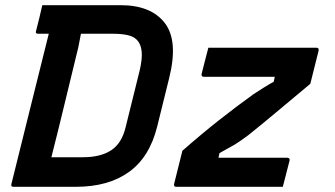

<svg xmlns="http://www.w3.org/2000/svg" viewBox="-20 -720 1290 740"><path d="M445 -700Q562 -700 615 -631.5Q668 -563 632 -419L586 -233Q557 -115 477.5 -57.5Q398 0 272 0H32Q21 0 24 -11Q59 -152 96.5 -303Q134 -454 168 -590H127Q115 -590 119 -601Q126 -627 131.5 -650.5Q137 -674 143 -700ZM178 -114H300Q367 -114 408 -140.5Q449 -167 464 -229L518 -447Q529 -493 526 -522Q523 -551 507 -567Q494 -580 470.5 -585Q447 -590 411 -590H292Q288 -572 285 -554Q282 -536 277 -518Q252 -416 228 -316Q204 -216 178 -114ZM783 -536H1200Q1210 -536 1208 -525L1176 -397Q1104 -337 1045.5 -288Q987 -239 937 -199Q904 -174 878 -159Q852 -144 826 -130L822 -112H1087Q1098 -112 1096 -101Q1089 -75 1083 -50.5Q1077 -26 1070 0H659Q649 0 651 -11L683 -139Q757 -204 825 -257.5Q893 -311 957 -357Q977 -370 996 -382Q1015 -394 1035 -405L1039 -424H766Q755 -424 757 -435Q764 -461 770 -486Q776 -511 783 -536Z"/></svg>

Font: Recursive Sn Lnr St SmB
Style: Italic
Weight: 600
Italic angle: -15°
Version: Version 1.079;hotconv 1.0.112;makeotfexe 2.5.65598; ttfautoh